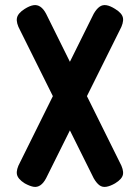

<svg xmlns="http://www.w3.org/2000/svg" viewBox="-20 -717 549 754"><path d="M432 3Q413 14 397.5 16.5Q382 19 370.5 10.5Q359 2 348 -17L59 -598Q43 -627 46.5 -646Q50 -665 77 -682Q96 -694 111 -696.5Q126 -699 138.5 -690.5Q151 -682 161 -663L450 -80Q466 -51 463 -32.5Q460 -14 432 3ZM77 3Q50 -14 46.5 -32.5Q43 -51 59 -80L348 -663Q359 -682 371 -690.5Q383 -699 398 -696.5Q413 -694 432 -682Q460 -665 463 -646Q466 -627 450 -598L161 -17Q151 2 138.5 10.5Q126 19 111.5 16.5Q97 14 77 3Z"/></svg>

Font: Fredoka Condensed Medium
Style: Regular
Weight: 500
Width: 3
Designer: Ben Nathan
Foundry: Milena B. Brandão, Ben Nathan
Version: Version 2.001